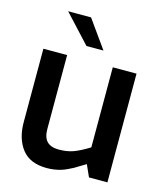

<svg xmlns="http://www.w3.org/2000/svg" viewBox="-111 -815 769 906"><g transform="rotate(15 273.5 -361.5)"><path d="M42 -172V-531H158V-170Q158 -129 177 -109.5Q196 -90 235 -90Q274 -90 305 -101Q336 -112 381 -140V-531H497V0H407L381 -58Q373 -54 355 -42.5Q337 -31 328 -26Q319 -21 302 -13Q285 -5 272 -1Q238 9 203 9Q120 9 81 -41.5Q42 -92 42 -172ZM109 -732H221L318 -596H235Z"/></g></svg>

Font: Exo
Style: DemiBold
Weight: 600
Designer: Natanael Gama
Version: Version 1.00